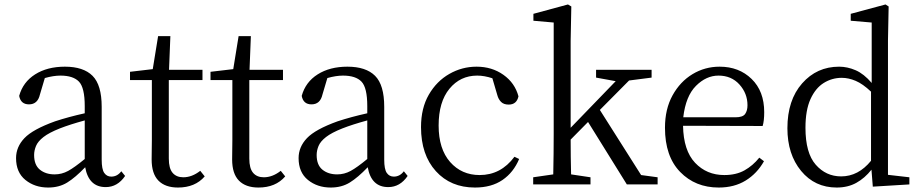

<svg xmlns="http://www.w3.org/2000/svg" viewBox="-20 -827 4117 861"><path d="M360 -114V-287Q294 -269 248 -251Q200 -232 175 -212.5Q150 -193 141.5 -172.5Q133 -152 133 -132Q133 -87 159 -66Q185 -45 225 -45Q257 -45 285.5 -60.5Q314 -76 360 -114ZM524 -59 541 -38Q507 12 454 12Q378 12 362 -77Q318 -31 281.5 -8.5Q245 14 196 14Q136 14 94 -20Q52 -54 52 -118Q52 -168 89.5 -207.5Q127 -247 227 -283Q288 -303 360 -319V-351Q360 -434 334 -461Q308 -488 251 -488Q220 -488 181 -477L159 -403Q149 -359 110 -359Q73 -359 66 -397Q83 -459 137.5 -493.5Q192 -528 271 -528Q354 -528 395 -487Q436 -446 436 -348V-111Q436 -68 447.5 -51.5Q459 -35 479 -35Q506 -35 524 -59Z M878 -61 898 -36Q855 14 778 14Q721 14 690.5 -17Q660 -48 660 -112Q660 -150 661 -199V-468H563V-505L665 -517L689 -665H744L738 -514H888V-468H737V-116Q737 -72 754 -52Q771 -32 802 -32Q841 -32 878 -61Z M1239 -61 1259 -36Q1216 14 1139 14Q1082 14 1051.5 -17Q1021 -48 1021 -112Q1021 -150 1022 -199V-468H924V-505L1026 -517L1050 -665H1105L1099 -514H1249V-468H1098V-116Q1098 -72 1115 -52Q1132 -32 1163 -32Q1202 -32 1239 -61Z M1627 -114V-287Q1561 -269 1515 -251Q1467 -232 1442 -212.5Q1417 -193 1408.5 -172.5Q1400 -152 1400 -132Q1400 -87 1426 -66Q1452 -45 1492 -45Q1524 -45 1552.5 -60.5Q1581 -76 1627 -114ZM1791 -59 1808 -38Q1774 12 1721 12Q1645 12 1629 -77Q1585 -31 1548.5 -8.5Q1512 14 1463 14Q1403 14 1361 -20Q1319 -54 1319 -118Q1319 -168 1356.5 -207.5Q1394 -247 1494 -283Q1555 -303 1627 -319V-351Q1627 -434 1601 -461Q1575 -488 1518 -488Q1487 -488 1448 -477L1426 -403Q1416 -359 1377 -359Q1340 -359 1333 -397Q1350 -459 1404.5 -493.5Q1459 -528 1538 -528Q1621 -528 1662 -487Q1703 -446 1703 -348V-111Q1703 -68 1714.5 -51.5Q1726 -35 1746 -35Q1773 -35 1791 -59Z M2287 -124 2308 -114Q2283 -54 2233.5 -20Q2184 14 2110 14Q2001 14 1934.5 -59.5Q1868 -133 1868 -257Q1868 -342 1903 -402.5Q1938 -463 1995 -495.5Q2052 -528 2117 -528Q2186 -528 2237.5 -491.5Q2289 -455 2305 -395Q2297 -358 2261 -358Q2239 -358 2227 -370Q2215 -382 2210 -401L2188 -476Q2152 -488 2120 -488Q2044 -488 1995.5 -429Q1947 -370 1947 -264Q1947 -159 1998.5 -100.5Q2050 -42 2131 -42Q2226 -42 2287 -124Z M2855 -42 2929 -32V0H2791L2617 -280L2539 -201Q2539 -125 2541 -45L2628 -32V0H2371V-32L2461 -45Q2463 -140 2463 -228V-726L2372 -734V-765L2527 -807L2542 -798L2539 -644V-254L2741 -463L2653 -479V-514H2902V-479L2801 -466L2670 -334Z M3044 -301H3278Q3311 -301 3321.5 -316Q3332 -331 3332 -355Q3332 -408 3296 -448Q3260 -488 3202 -488Q3147 -488 3101 -442Q3055 -396 3044 -301ZM3400 -262 3043 -263Q3045 -152 3097 -97Q3149 -42 3228 -42Q3281 -42 3318.5 -63Q3356 -84 3385 -120L3406 -104Q3375 -49 3324 -17.5Q3273 14 3203 14Q3098 14 3030 -56Q2962 -126 2962 -254Q2962 -338 2996 -399.5Q3030 -461 3085.5 -494.5Q3141 -528 3207 -528Q3294 -528 3350.5 -473Q3407 -418 3407 -324Q3407 -285 3400 -262Z M3886 -106V-416Q3849 -451 3817 -464.5Q3785 -478 3755 -478Q3711 -478 3674 -455Q3637 -432 3614.5 -382.5Q3592 -333 3592 -254Q3592 -141 3638 -88.5Q3684 -36 3752 -36Q3829 -36 3886 -106ZM3962 -43 4058 -32V0L3894 10L3888 -66Q3858 -28 3820 -7Q3782 14 3732 14Q3634 14 3572.5 -60.5Q3511 -135 3511 -252Q3511 -378 3577 -453Q3643 -528 3743 -528Q3780 -528 3817 -512Q3854 -496 3889 -455V-726L3795 -734V-765L3951 -807L3965 -798L3962 -645Z"/></svg>

Font: Han-Nom Khai
Style: Regular
Weight: 400
Version: Version 1.200;June 22, 2023;FontCreator 14.0.0.2814 64-bit